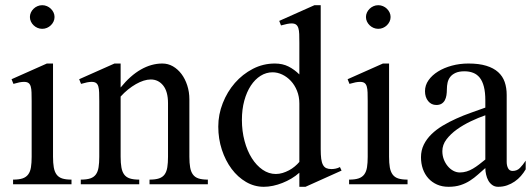

<svg xmlns="http://www.w3.org/2000/svg" viewBox="-20 -716 2068 746"><path d="M144 -695.8Q153.8 -695.8 162.4 -692.1Q170.9 -688.5 177.5 -682.1Q184.1 -675.8 188 -667.5Q191.9 -659.2 191.9 -649.9Q191.9 -640.6 188 -632.3Q184.1 -624 177.5 -617.7Q170.9 -611.3 162.4 -607.7Q153.8 -604 144 -604Q134.3 -604 125.7 -607.7Q117.2 -611.3 110.6 -617.7Q104 -624 100.1 -632.3Q96.2 -640.6 96.2 -649.9Q96.2 -659.2 100.1 -667.5Q104 -675.8 110.6 -682.1Q117.2 -688.5 125.7 -692.1Q134.3 -695.8 144 -695.8ZM103 -323.2Q103 -342.8 102.5 -356.7Q102.1 -370.6 99.4 -379.9Q96.7 -389.2 90.6 -393.6Q84.5 -397.9 73.2 -397.9Q65.4 -397.9 55.4 -396Q45.4 -394 32.2 -390.1L24.9 -408.2L162.1 -469.2H186V-106.9Q186 -82.5 189 -65.7Q191.9 -48.8 199.7 -38.1Q207.5 -27.3 221.4 -22.7Q235.4 -18.1 257.8 -18.1V0H30.8V-18.1Q53.7 -18.1 67.9 -22.9Q82 -27.8 89.8 -38.6Q97.7 -49.3 100.3 -66.2Q103 -83 103 -106.9Z M365.7 -323.2Q365.7 -342.8 365.2 -356.7Q364.7 -370.6 362.1 -379.9Q359.4 -389.2 353.3 -393.6Q347.2 -397.9 335.9 -397.9Q328.1 -397.9 318.4 -396Q308.6 -394 294.9 -390.1L287.6 -408.2L424.8 -469.2H448.7V-376Q486.8 -422.9 527.6 -446Q568.4 -469.2 610.8 -469.2Q632.8 -469.2 651.9 -458.3Q670.9 -447.3 685.1 -428.5Q699.2 -409.7 707.5 -384.3Q715.8 -358.9 715.8 -330.1V-106.9Q715.8 -82.5 718.8 -65.7Q721.7 -48.8 729.5 -38.1Q737.3 -27.3 751.2 -22.7Q765.1 -18.1 787.6 -18.1V0H561V-18.1Q584 -18.1 598.1 -22.9Q612.3 -27.8 619.9 -38.6Q627.4 -49.3 630.1 -66.2Q632.8 -83 632.8 -106.9V-314.9Q632.8 -360.4 614 -383.8Q595.2 -407.2 565.9 -407.2Q552.7 -407.2 538.1 -402.6Q523.4 -397.9 508.1 -389.2Q492.7 -380.4 477.5 -368.2Q462.4 -356 448.7 -340.8V-106.9Q448.7 -82.5 451.7 -65.7Q454.6 -48.8 462.4 -38.1Q470.2 -27.3 484.4 -22.7Q498.5 -18.1 521 -18.1V0H293.9V-18.1Q316.9 -18.1 331.1 -22.9Q345.2 -27.8 352.8 -38.6Q360.4 -49.3 363 -66.2Q365.7 -83 365.7 -106.9Z M1143.1 -44.9Q1128.9 -32.2 1112.1 -22.2Q1095.2 -12.2 1077.1 -5.1Q1059.1 2 1040.8 5.9Q1022.5 9.8 1004.9 9.8Q968.3 9.8 936 -9Q903.8 -27.8 879.9 -59.8Q856 -91.8 842 -134.3Q828.1 -176.8 828.1 -224.1Q828.1 -271 845.5 -315.2Q862.8 -359.4 892.6 -393.6Q922.4 -427.7 962.4 -448.5Q1002.4 -469.2 1047.9 -469.2Q1078.1 -469.2 1101.1 -457.5Q1124 -445.8 1143.1 -426.8V-549.8Q1143.1 -569.3 1142.6 -583.5Q1142.1 -597.7 1139.2 -606.9Q1136.2 -616.2 1130.1 -620.6Q1124 -625 1112.8 -625Q1105.5 -625 1095.5 -623Q1085.4 -621.1 1071.8 -617.2L1064.9 -634.8L1201.7 -695.8H1226.1V-136.2Q1226.1 -114.3 1228 -99.4Q1230 -84.5 1234.9 -75.4Q1239.7 -66.4 1247.8 -62.7Q1255.9 -59.1 1268.1 -59.1Q1275.4 -59.1 1283.9 -60.8Q1292.5 -62.5 1300.8 -66.9L1307.1 -53.2L1167 9.8H1143.1ZM1143.1 -314Q1143.1 -340.8 1134 -363.3Q1125 -385.7 1110.1 -401.6Q1095.2 -417.5 1076.7 -426.3Q1058.1 -435.1 1039.1 -435.1Q1014.2 -435.1 992.4 -421.4Q970.7 -407.7 954.6 -383.3Q938.5 -358.9 929.2 -325Q919.9 -291 919.9 -250Q919.9 -206.5 930.2 -168.2Q940.4 -129.9 958.5 -101.3Q976.6 -72.8 1000.5 -56.4Q1024.4 -40 1051.8 -40Q1064.9 -40 1077.9 -43.9Q1090.8 -47.9 1102.8 -54.2Q1114.7 -60.5 1125 -69.1Q1135.3 -77.6 1143.1 -86.9Z M1449.7 -695.8Q1459.5 -695.8 1468 -692.1Q1476.6 -688.5 1483.2 -682.1Q1489.7 -675.8 1493.7 -667.5Q1497.6 -659.2 1497.6 -649.9Q1497.6 -640.6 1493.7 -632.3Q1489.7 -624 1483.2 -617.7Q1476.6 -611.3 1468 -607.7Q1459.5 -604 1449.7 -604Q1439.9 -604 1431.4 -607.7Q1422.9 -611.3 1416.3 -617.7Q1409.7 -624 1405.8 -632.3Q1401.9 -640.6 1401.9 -649.9Q1401.9 -659.2 1405.8 -667.5Q1409.7 -675.8 1416.3 -682.1Q1422.9 -688.5 1431.4 -692.1Q1439.9 -695.8 1449.7 -695.8ZM1408.7 -323.2Q1408.7 -342.8 1408.2 -356.7Q1407.7 -370.6 1405 -379.9Q1402.3 -389.2 1396.2 -393.6Q1390.1 -397.9 1378.9 -397.9Q1371.1 -397.9 1361.1 -396Q1351.1 -394 1337.9 -390.1L1330.6 -408.2L1467.8 -469.2H1491.7V-106.9Q1491.7 -82.5 1494.6 -65.7Q1497.6 -48.8 1505.4 -38.1Q1513.2 -27.3 1527.1 -22.7Q1541 -18.1 1563.5 -18.1V0H1336.4V-18.1Q1359.4 -18.1 1373.5 -22.9Q1387.7 -27.8 1395.5 -38.6Q1403.3 -49.3 1406 -66.2Q1408.7 -83 1408.7 -106.9Z M1948.7 -86.9Q1948.7 -72.8 1954.1 -62.3Q1959.5 -51.8 1971.7 -51.8Q1988.8 -51.8 2000.2 -63.5Q2011.7 -75.2 2022.5 -91.8V-58.1Q2014.6 -44.4 2003.9 -32.2Q1993.2 -20 1979.7 -10.7Q1966.3 -1.5 1950.2 4.2Q1934.1 9.8 1915.5 9.8Q1902.3 9.8 1892.8 2.9Q1883.3 -3.9 1877.4 -14.4Q1871.6 -24.9 1868.7 -37.8Q1865.7 -50.8 1865.7 -63Q1851.1 -50.3 1836.9 -37.6Q1822.8 -24.9 1806.2 -14.2Q1789.6 -3.4 1769.3 3.2Q1749 9.8 1722.7 9.8Q1697.8 9.8 1678 1Q1658.2 -7.8 1644.3 -23.2Q1630.4 -38.6 1623 -59.6Q1615.7 -80.6 1615.7 -105Q1615.7 -131.8 1626.7 -154.1Q1637.7 -176.3 1656.5 -194.6Q1675.3 -212.9 1700.2 -227.8Q1725.1 -242.7 1752.7 -255.1Q1780.3 -267.6 1809.3 -277.8Q1838.4 -288.1 1865.7 -297.9V-326.2Q1865.7 -357.4 1860.1 -379.2Q1854.5 -400.9 1844 -414.1Q1833.5 -427.2 1818.4 -433.1Q1803.2 -439 1784.7 -439Q1763.7 -439 1750.2 -432.9Q1736.8 -426.8 1729.2 -417Q1721.7 -407.2 1719 -394.8Q1716.3 -382.3 1716.3 -369.1Q1716.3 -356.9 1714.6 -345.9Q1712.9 -335 1708.3 -326.4Q1703.6 -317.9 1695.6 -313Q1687.5 -308.1 1675.3 -308.1Q1655.8 -308.1 1643.6 -323.2Q1631.3 -338.4 1631.3 -361.8Q1631.3 -384.8 1645 -404.3Q1658.7 -423.8 1681.9 -438.2Q1705.1 -452.6 1735.6 -460.9Q1766.1 -469.2 1800.3 -469.2Q1841.3 -469.2 1869.6 -460.4Q1897.9 -451.7 1915.5 -435.8Q1933.1 -419.9 1940.9 -397.5Q1948.7 -375 1948.7 -347.2ZM1865.7 -268.1Q1838.9 -258.8 1809.6 -244.9Q1780.3 -231 1755.6 -213.4Q1731 -195.8 1714.8 -174.6Q1698.7 -153.3 1698.7 -128.9Q1698.7 -111.8 1704.3 -96.9Q1710 -82 1719.5 -70.6Q1729 -59.1 1741.2 -52.5Q1753.4 -45.9 1766.6 -45.9Q1780.3 -45.9 1793 -49.8Q1805.7 -53.7 1817.6 -60.8Q1829.6 -67.9 1841.3 -76.9Q1853 -85.9 1865.7 -96.2Z"/></svg>

Font: Tuladha Jejeg
Style: Regular
Weight: 400
Designer: R.S. Wihananto
Foundry: R.S. Wihananto
Version: Version 1.92